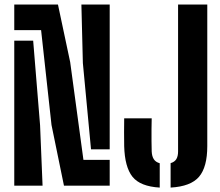

<svg xmlns="http://www.w3.org/2000/svg" viewBox="-20 -820 970 848"><path d="M262.5 0 207.5 -268 161.5 -687H43V-800H236L290 -545.5L348.5 -114H464.5V0ZM43 0V-640.5H126.5L157 -267L168 0ZM382 -160.5 346 -541.5 339.5 -800H464.5V-160.5ZM685.5 8.5Q599.5 3.5 565.2 -39.2Q531 -82 528.5 -174.5Q528 -203 528 -235.8Q528 -268.5 528.5 -297.5H650Q649.5 -277 649.2 -250.5Q649 -224 649.2 -197.8Q649.5 -171.5 650 -151Q651 -130 659.2 -117Q667.5 -104 685.5 -99ZM733.5 8.5V-99.5Q751 -104.5 758.8 -117.2Q766.5 -130 766.5 -151V-800H895.5V-174.5Q895.5 -82 859 -39.2Q822.5 3.5 733.5 8.5Z"/></svg>

Font: Big Shoulders Stencil Display Thin ExtraBold
Style: Regular
Weight: 800
Version: Version 2.001